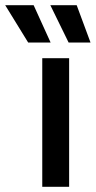

<svg xmlns="http://www.w3.org/2000/svg" viewBox="-98 -716 367 736"><path d="M64 0V-493H167V0ZM10 -553 -78 -696H31L96 -553ZM196 -696 249 -553H165L95 -696Z"/></svg>

Font: Space Grotesk Frontify Medium
Style: Regular
Weight: 500
Designer: Florian Karsten
Version: Version 2.000